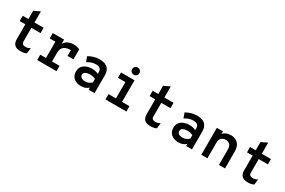

<svg xmlns="http://www.w3.org/2000/svg" viewBox="119 -1932 4689 3154"><g transform="rotate(30 2464.0 -355.0)"><path d="M355 12Q275 12 240 -24.2Q205 -60.5 205 -127V-410H98V-511H205V-667L320 -722V-511H494V-410H320V-149Q320 -130 327.2 -116.8Q334.5 -103.5 350.2 -96.8Q366 -90 392 -90Q417.5 -90 438.8 -96.8Q460 -103.5 480 -114L466 -11Q444.5 0 417.5 6Q390.5 12 355 12Z M667 0V-101H775V-410H667V-511H882V-398L876 -413Q885.5 -444.5 911.2 -469.5Q937 -494.5 975.2 -508.8Q1013.5 -523 1060 -523Q1098.5 -523 1128 -514.8Q1157.5 -506.5 1177 -496V-307H1065V-462L1114 -412Q1099 -414.5 1086.2 -415.8Q1073.5 -417 1065 -417Q1002 -417 963.5 -398.8Q925 -380.5 907.5 -346.5Q890 -312.5 890 -266V-101H1033V0Z M1501 12Q1447.5 12 1404.8 -7Q1362 -26 1337 -63.8Q1312 -101.5 1312 -158Q1312 -217 1342 -254.2Q1372 -291.5 1418.8 -309.2Q1465.5 -327 1516 -327Q1555 -327 1585.5 -320.2Q1616 -313.5 1643 -300V-330Q1643 -364 1631 -384.2Q1619 -404.5 1596.2 -413.2Q1573.5 -422 1542 -422Q1499.5 -422 1457.8 -408Q1416 -394 1380 -370L1345 -464Q1382 -487.5 1436 -505.2Q1490 -523 1552 -523Q1586 -523 1621.8 -516.2Q1657.5 -509.5 1687.8 -489.8Q1718 -470 1736.5 -431.8Q1755 -393.5 1755 -331V0H1643V-40Q1622 -20 1587.8 -4Q1553.5 12 1501 12ZM1522 -89Q1564 -89 1593.8 -104.5Q1623.5 -120 1643 -140V-206Q1622 -216.5 1593.8 -222.8Q1565.5 -229 1534 -229Q1490 -229 1456.5 -212.2Q1423 -195.5 1423 -158Q1423 -127.5 1449 -108.2Q1475 -89 1522 -89Z M2103 0V-511H2218V0ZM1962 0V-101H2359V0ZM1962 -410V-511H2178V-410ZM2159.8 -582Q2131.5 -582 2111.8 -602.2Q2092 -622.5 2092 -651Q2092 -679.5 2111.8 -699.2Q2131.5 -719 2159.8 -719Q2189.5 -719 2209.2 -699.2Q2229 -679.5 2229 -651Q2229 -622.5 2209.2 -602.2Q2189.5 -582 2159.8 -582Z M2819 12Q2739 12 2704 -24.2Q2669 -60.5 2669 -127V-410H2562V-511H2669V-667L2784 -722V-511H2958V-410H2784V-149Q2784 -130 2791.2 -116.8Q2798.5 -103.5 2814.2 -96.8Q2830 -90 2856 -90Q2881.5 -90 2902.8 -96.8Q2924 -103.5 2944 -114L2930 -11Q2908.5 0 2881.5 6Q2854.5 12 2819 12Z M3349 12Q3295.5 12 3252.8 -7Q3210 -26 3185 -63.8Q3160 -101.5 3160 -158Q3160 -217 3190 -254.2Q3220 -291.5 3266.8 -309.2Q3313.5 -327 3364 -327Q3403 -327 3433.5 -320.2Q3464 -313.5 3491 -300V-330Q3491 -364 3479 -384.2Q3467 -404.5 3444.2 -413.2Q3421.5 -422 3390 -422Q3347.5 -422 3305.8 -408Q3264 -394 3228 -370L3193 -464Q3230 -487.5 3284 -505.2Q3338 -523 3400 -523Q3434 -523 3469.8 -516.2Q3505.5 -509.5 3535.8 -489.8Q3566 -470 3584.5 -431.8Q3603 -393.5 3603 -331V0H3491V-40Q3470 -20 3435.8 -4Q3401.5 12 3349 12ZM3370 -89Q3412 -89 3441.8 -104.5Q3471.5 -120 3491 -140V-206Q3470 -216.5 3441.8 -222.8Q3413.5 -229 3382 -229Q3338 -229 3304.5 -212.2Q3271 -195.5 3271 -158Q3271 -127.5 3297 -108.2Q3323 -89 3370 -89Z M3780 0V-511H3895V-390L3880 -424Q3880 -446.5 3901.5 -469.2Q3923 -492 3959.2 -507.5Q3995.5 -523 4040 -523Q4091 -523 4134 -503Q4177 -483 4203 -436.8Q4229 -390.5 4229 -312V0H4114V-288Q4114 -358.5 4082.8 -386.2Q4051.5 -414 4008 -414Q3977.5 -414 3951.8 -402.8Q3926 -391.5 3910.5 -364.5Q3895 -337.5 3895 -290V0Z M4667 12Q4587 12 4552 -24.2Q4517 -60.5 4517 -127V-410H4410V-511H4517V-667L4632 -722V-511H4806V-410H4632V-149Q4632 -130 4639.2 -116.8Q4646.5 -103.5 4662.2 -96.8Q4678 -90 4704 -90Q4729.5 -90 4750.8 -96.8Q4772 -103.5 4792 -114L4778 -11Q4756.5 0 4729.5 6Q4702.5 12 4667 12Z"/></g></svg>

Font: Overpass Mono Light
Style: Regular
Weight: 300
Monospace: yes
Designer: Delve Withrington, Dave Bailey
Foundry: Delve Fonts LLC
Version: Version 4.000